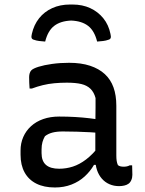

<svg xmlns="http://www.w3.org/2000/svg" viewBox="-20 -820 640 850"><path d="M495 -352Q495 -325 495 -297.5Q495 -270 495 -242.5Q495 -215 495 -187.5Q495 -160 495 -132Q495 -118 496.5 -108Q498 -98 502 -89Q507 -85 513.5 -83.5Q520 -82 528 -82Q535 -82 542 -83.5Q549 -85 554 -88H565Q565 -77 565.5 -67Q566 -57 566 -46Q566 -33 561 -22Q556 -11 548 -6Q541 -1 530 1.5Q519 4 507 4Q484 4 464.5 -4.5Q445 -13 431 -29Q417 -45 409.5 -67Q402 -89 402 -117Q402 -149 402 -184.5Q402 -220 402 -249Q402 -277 402.5 -300Q403 -323 403 -344Q403 -365 403 -386Q396 -412 380.5 -427Q365 -442 340 -448Q315 -454 276 -454Q247 -454 220.5 -451.5Q194 -449 169.5 -443Q145 -437 121 -428H111Q110 -440 109.5 -453Q109 -466 109 -479Q109 -488 111.5 -496Q114 -504 119 -509Q127 -517 151 -524.5Q175 -532 210.5 -537Q246 -542 286 -542Q339 -542 378.5 -529Q418 -516 444 -492Q470 -468 482.5 -433Q495 -398 495 -352ZM164 -142Q164 -107 183.5 -90Q203 -73 242 -73Q273 -73 302.5 -82.5Q332 -92 361 -114Q390 -136 419 -173L421 -90H396Q380 -62 355 -39Q330 -16 296.5 -3Q263 10 223 10Q175 10 141 -7Q107 -24 89 -56.5Q71 -89 71 -135V-154Q71 -186 83 -213.5Q95 -241 117.5 -261.5Q140 -282 171.5 -293Q203 -304 242 -304Q279 -304 313 -302Q347 -300 376 -296.5Q405 -293 426 -289Q433 -287 436.5 -278Q440 -269 441.5 -256Q443 -243 443 -229Q410 -233 380 -234.5Q350 -236 320.5 -237Q291 -238 258 -238Q231 -238 212 -233Q193 -228 179 -217Q172 -205 168 -191Q164 -177 164 -158ZM295 -729Q248 -727 220 -705.5Q192 -684 180 -636Q166 -637 153.5 -638.5Q141 -640 130 -644Q122 -646 120 -652Q118 -658 121 -670Q130 -710 153 -739Q176 -768 211 -784Q246 -800 290 -800H301Q345 -800 379.5 -784Q414 -768 437.5 -739Q461 -710 469 -670Q472 -658 470 -652Q468 -646 460 -644Q449 -640 436.5 -638.5Q424 -637 410 -636Q398 -684 370 -705.5Q342 -727 295 -729Z"/></svg>

Font: Rec Mono Semicasual
Style: Regular
Weight: 400
Version: Version 1.085; ttfautohint (v1.8.4.7-5d5b)